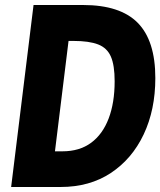

<svg xmlns="http://www.w3.org/2000/svg" viewBox="-20 -747 640 767"><path d="M182 0 156 -142.5H229.5Q297.5 -142.5 343.8 -176.5Q390 -210.5 414 -273.5Q438 -336.5 438 -422.5Q438 -486 423 -520.8Q408 -555.5 372 -569.5Q336 -583.5 273 -583.5H207L271.5 -727H312Q460 -727 530.2 -655.8Q600.5 -584.5 600.5 -435Q600.5 -308.5 554 -210.2Q507.5 -112 422.8 -56Q338 0 222 0ZM24.5 0 114 -727H271.5L182 0Z"/></svg>

Font: Spline Sans Mono
Style: Bold Italic
Weight: 700
Italic angle: -4°
Monospace: yes
Version: Version 1.004